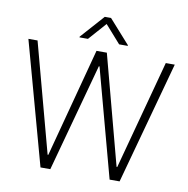

<svg xmlns="http://www.w3.org/2000/svg" viewBox="-95 -997 1066 1090"><g transform="rotate(10 438.0 -452.5)"><path d="M15.6 -707H68.4L237.3 -78.1H241.2L408.2 -707H467.8L634.8 -78.1H638.7L807.6 -707H859.4L666 0H608.4L440.4 -623H436.5L266.6 0H210ZM438.5 -867.2 348.6 -765.6H299.8V-769.5L420.9 -905.3H457L578.1 -769.5V-765.6H528.3Z"/></g></svg>

Font: Pretendard Std ExtraLight
Style: Regular
Weight: 200
Designer: Base glyphs from Inter by Rasmus Andersson; Hangeul glyphs from Noto Sans CJK(Source Han Sans) by Jang Soo-young and Kan
Foundry: Kil Hyung-jin
Version: Version 1.309